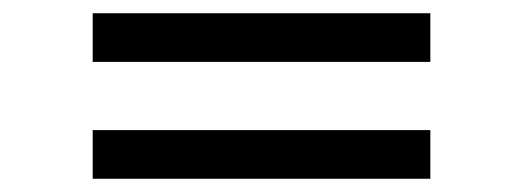

<svg xmlns="http://www.w3.org/2000/svg" viewBox="-20 -505 790 290"><path d="M630 -411.5H120V-485H630ZM630 -235H120V-308.5H630Z"/></svg>

Font: CCSD_manrope Medium
Style: Regular
Weight: 500
Designer: Mikhail Sharanda
Foundry: Mikhail Sharanda
Version: Version 4.503